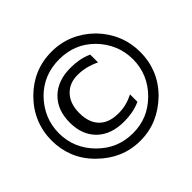

<svg xmlns="http://www.w3.org/2000/svg" viewBox="-132 -683 764 764"><g transform="rotate(-45 250.0 -300.5)"><path d="M350.6 -433.6V-389.6Q326.2 -401.4 303.7 -406.7Q281.2 -412.1 257.8 -412.1Q210.9 -412.1 183.1 -381.8Q155.3 -351.6 155.3 -299.8Q155.3 -246.1 183.6 -217.3Q211.9 -188.5 264.6 -188.5Q288.1 -188.5 309.1 -193.8Q330.1 -199.2 350.6 -210V-168Q329.1 -158.2 306.2 -153.8Q283.2 -149.4 257.8 -149.4Q184.6 -149.4 143.1 -189.9Q101.6 -230.5 101.6 -299.8Q101.6 -370.1 143.6 -411.1Q185.5 -452.1 257.8 -452.1Q283.2 -452.1 306.2 -447.8Q329.1 -443.4 350.6 -433.6ZM250 -507.8Q207 -507.8 169.9 -493.2Q132.8 -478.5 102.5 -448.2Q72.3 -417 56.6 -379.9Q41 -342.8 41 -299.8Q41 -257.8 56.6 -220.7Q72.3 -183.6 102.5 -153.3Q133.8 -122.1 170.4 -106.9Q207 -91.8 250 -91.8Q293 -91.8 329.1 -106.9Q365.2 -122.1 396.5 -153.3Q426.8 -183.6 442.4 -220.7Q458 -257.8 458 -299.8Q458 -342.8 442.4 -379.9Q426.8 -417 396.5 -448.2Q366.2 -478.5 329.6 -493.2Q293 -507.8 250 -507.8ZM250 -550.8Q300.8 -550.8 344.7 -532.2Q388.7 -513.7 425.8 -477.5Q461.9 -440.4 480.5 -395.5Q499 -350.6 499 -299.8Q499 -250 481 -205.6Q462.9 -161.1 425.8 -124Q388.7 -87.9 344.7 -68.8Q300.8 -49.8 250 -49.8Q198.2 -49.8 154.3 -68.8Q110.4 -87.9 74.2 -124Q36.1 -161.1 18.1 -205.6Q0 -250 0 -299.8Q0 -350.6 18.6 -395.5Q37.1 -440.4 74.2 -477.5Q110.4 -513.7 154.3 -532.2Q198.2 -550.8 250 -550.8Z"/></g></svg>

Font: BabelStone Xiangqi
Style: Regular
Weight: 400
Designer: Andrew West
Foundry: BabelStone
Version: Version 11.000 June 09, 2018